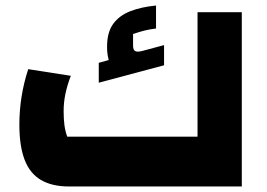

<svg xmlns="http://www.w3.org/2000/svg" viewBox="-20 -674 964 694"><path d="M229 0Q168 0 128 -23.5Q88 -47 69 -96.5Q50 -146 50 -223Q50 -275 58 -325Q66 -375 82 -424L236 -400Q223 -366 216.5 -335Q210 -304 210 -272Q210 -243 213 -221Q216 -199 223 -180H694V-630H854V0ZM337 -375V-447L373 -457Q370 -468 368.5 -479Q367 -490 367 -505Q367 -557 389 -587.5Q411 -618 451 -633.5Q491 -649 544 -654V-571Q520 -568 502 -563.5Q484 -559 461 -551V-509Q461 -494 468.5 -489.5Q476 -485 495 -490L573 -511V-438Z"/></svg>

Font: Changa ExtraLight ExtraBold
Style: Regular
Weight: 800
Version: Version 3.002; ttfautohint (v1.8.2)